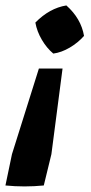

<svg xmlns="http://www.w3.org/2000/svg" viewBox="-48 -515 333 706"><path d="M148 -318Q124 -338 106 -368.5Q88 -399 82 -432Q134 -485 196 -495Q250 -447 261 -383Q239 -358 208.5 -340Q178 -322 148 -318ZM-28 167 -4 52 95 -263H182L141 52L113 167Q42 174 -28 167Z"/></svg>

Font: Piazzolla SC
Style: Bold Italic
Weight: 700
Italic angle: -11.3°
Designer: Juan Pablo del Peral
Foundry: Huerta Tipografica
Version: Version 1.330